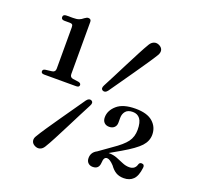

<svg xmlns="http://www.w3.org/2000/svg" viewBox="-127 -853 1037 1007"><g transform="rotate(20 391.5 -350.0)"><path d="M87.5 -658.5Q69 -658.5 69 -673Q69 -688 88.5 -688H124Q145 -688 157 -692.5Q169 -697 180 -706.5Q192 -715.5 200 -715.5Q216.5 -715.5 216.5 -699.5V-408.5Q216.5 -390.5 233 -387.5L265.5 -383Q279.5 -380 279.5 -369.5Q279.5 -357 262 -357H84Q66.5 -357 66.5 -369.5Q66.5 -381 81.5 -383L117.5 -387.5Q135 -390 135 -408.5V-638.5Q135 -650.5 131 -654.5Q127 -658.5 117.5 -658.5ZM428.5 -393Q415.5 -376 401.5 -383Q387.5 -390.5 398 -410.5Q410.5 -434 429.8 -471.8Q449 -509.5 470.5 -551.8Q492 -594 511.8 -631.8Q531.5 -669.5 545.5 -692.5Q555 -707.5 569.2 -712Q583.5 -716.5 599 -708Q614 -699.5 616.5 -686Q619 -672.5 609.5 -657Q597.5 -637 573.8 -602.2Q550 -567.5 522.5 -527.5Q495 -487.5 469.5 -451.5Q444 -415.5 428.5 -393ZM335.5 -304Q349 -321.5 363 -314.5Q377 -306.5 366 -286.5Q353.5 -263 334.2 -225.2Q315 -187.5 293.5 -145Q272 -102.5 252.2 -64.8Q232.5 -27 218.5 -4.5Q209 11 194.8 15.2Q180.5 19.5 165 11Q150.5 3 147.8 -10.8Q145 -24.5 155 -39.5Q167 -60 190.5 -94.8Q214 -129.5 241.8 -169.5Q269.5 -209.5 294.8 -245.5Q320 -281.5 335.5 -304ZM452 -25.5Q452 -58 482.5 -73.5L550 -121.5Q602.5 -157 623 -185Q643.5 -213 643.5 -252Q643.5 -294 629 -313Q614.5 -332 588.5 -332Q561 -332 548.5 -317Q536 -302 536 -280V-253.5Q536 -236 525.2 -226Q514.5 -216 497 -216Q479.5 -216 469.2 -226.5Q459 -237 459 -255.5Q459 -293.5 493 -323.2Q527 -353 596 -353Q661 -353 692.8 -325Q724.5 -297 724.5 -254Q724.5 -218.5 697.8 -189.5Q671 -160.5 602 -120.5L542 -86H544.5Q568.5 -86 589.5 -77.8Q610.5 -69.5 629.8 -61.2Q649 -53 668 -53Q700.5 -53 708.5 -83Q712 -95 724.5 -94.5Q741 -93.5 738.5 -75Q733 -28 713.2 -8.5Q693.5 11 661 11Q635.5 11 617.5 0.5Q599.5 -10 583.5 -32.5Q559.5 -58 544 -58Q525.5 -58 524.5 -25.5Q522.5 11 488 11Q472 11 462 1.2Q452 -8.5 452 -25.5Z"/></g></svg>

Font: Fraunces 9pt S000
Style: Regular
Weight: 400
Version: Version 1.000; ttfautohint (v1.8.3)